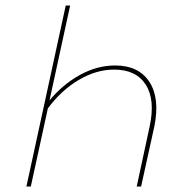

<svg xmlns="http://www.w3.org/2000/svg" viewBox="-20 -678 667 698"><path d="M399 -440Q484 -440 523 -380.5Q562 -321 541 -218L493 0H477L524 -218Q545 -315 510 -370Q475 -425 395 -425Q330 -425 266.5 -387.5Q203 -350 154 -284L92 0H76L219 -658H235L160 -313Q208 -371 270.5 -405.5Q333 -440 399 -440Z"/></svg>

Font: EauTestText Thin
Style: Italic
Weight: 250
Italic angle: -12°
Designer: Christian Thalmann (Catharsis Fonts)
Version: Version 0.001;PS 000.001;hotconv 1.0.88;makeotf.lib2.5.64775